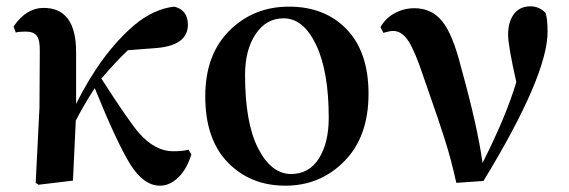

<svg xmlns="http://www.w3.org/2000/svg" viewBox="-20 -572 1802 608"><path d="M577 -98 586 -83Q571 -35 544 -9.5Q517 16 487 16Q435 16 393 -51Q351 -118 280 -293Q245 -239 220 -190Q214 -71 211 0L102 13L93 7L105 -231L106 -407Q107 -444 97 -458Q87 -472 61 -472Q40 -472 30 -469L23 -488Q63 -547 118 -547Q221 -547 221 -407V-243Q301 -404 407 -494Q468 -544 532 -551Q575 -540 575 -494Q575 -429 477 -420L385 -413Q344 -374 301 -323Q390 -185 420 -151Q471 -93 528 -93Q559 -93 577 -98Z M884 16Q773 16 701.5 -57.5Q630 -131 630 -267Q630 -399 706.5 -475Q783 -551 895 -551Q1009 -551 1078 -479Q1147 -407 1147 -275Q1147 -139 1070.5 -61.5Q994 16 884 16ZM902 -21Q959 -21 990 -70.5Q1021 -120 1021 -199Q1021 -346 981 -430Q941 -514 878 -514Q823 -514 789.5 -464Q756 -414 756 -335Q756 -183 797.5 -102Q839 -21 902 -21Z M1194 -468 1185 -486Q1200 -514 1229.5 -530Q1259 -546 1292 -546Q1347 -546 1380.5 -504.5Q1414 -463 1440 -359Q1493 -168 1508 -56Q1582 -202 1615 -312Q1589 -427 1589 -462Q1589 -503 1607.5 -527.5Q1626 -552 1660 -552Q1687 -552 1708 -531Q1714 -509 1714 -472Q1714 -332 1511 1L1425 7Q1417 -29 1408 -63.5Q1399 -98 1386.5 -136.5Q1374 -175 1366.5 -197.5Q1359 -220 1343 -265.5Q1327 -311 1322 -326Q1295 -408 1274 -441Q1253 -474 1225 -474Q1214 -474 1194 -468Z"/></svg>

Font: Swei Spring CJKtc
Style: Bold
Weight: 700
Version: Version 1.021